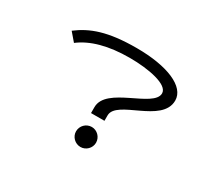

<svg xmlns="http://www.w3.org/2000/svg" viewBox="-129 -897 1259 1140"><g transform="rotate(30 500.0 -327.0)"><path d="M474 -195H566V-232C566 -340 870 -352 870 -509C870 -605 728 -665 516 -665C318 -665 216 -626 130 -561L178 -505C254 -563 364 -594 510 -594C640 -594 781 -567 781 -507C781 -408 474 -377 474 -236ZM520 11C557 11 588 -20 588 -57C588 -95 557 -126 520 -126C482 -126 451 -95 451 -57C451 -20 482 11 520 11Z"/></g></svg>

Font: Inconsolata UltraExpanded
Style: Regular
Weight: 400
Width: 9
Monospace: yes
Designer: Raph Levien, Cyreal, Brenton Simpson
Foundry: Raph Levien, Cyreal, Google
Version: Version 3.100